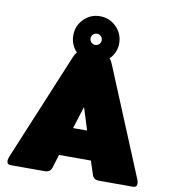

<svg xmlns="http://www.w3.org/2000/svg" viewBox="-94 -969 941 1050"><g transform="rotate(10 376.0 -443.5)"><path d="M737 -21Q737 0 715 0H527Q496 0 488 -27L464 -101H287L264 -27Q256 0 225 0H37Q15 0 15 -21Q15 -30 20 -43L269 -642Q276 -659 286 -669Q269 -687 259.5 -710Q250 -733 250 -759Q250 -812 287 -849.5Q324 -887 377 -887Q430 -887 467.5 -849.5Q505 -812 505 -759Q505 -732 495 -709Q485 -686 467 -669Q476 -661 484 -642L732 -43Q737 -30 737 -21ZM346 -759Q346 -746 355 -737Q364 -728 377 -728Q390 -728 399 -737Q408 -746 408 -759Q408 -772 399 -781Q390 -790 377 -790Q364 -790 355 -781Q346 -772 346 -759ZM415 -259 376 -383 337 -259Z"/></g></svg>

Font: Mitr
Style: Bold
Weight: 700
Designer: Thanarat Vachiruckul
Foundry: Cadson Demak
Version: Version 1.002